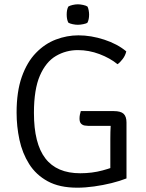

<svg xmlns="http://www.w3.org/2000/svg" viewBox="-20 -859 677 891"><path d="M566 -620.5Q561.5 -601 549.2 -585Q537 -569 525.5 -561Q490.5 -589.5 441.5 -608Q392.5 -626.5 341.5 -626.5Q286 -626.5 239.5 -599.2Q193 -572 165.2 -508.2Q137.5 -444.5 137.5 -335Q137.5 -193 190.5 -124Q243.5 -55 352.5 -55Q407.5 -55 456.2 -68.2Q505 -81.5 528.5 -93.5L567 -31Q536.5 -19 497.2 -9.2Q458 0.5 416.8 6.2Q375.5 12 338.5 12Q256 12 201.5 -17.8Q147 -47.5 115.2 -98Q83.5 -148.5 70.2 -210.5Q57 -272.5 57 -336.5Q57 -434 81.2 -502.5Q105.5 -571 146.8 -613.5Q188 -656 239.2 -675.5Q290.5 -695 344 -695Q402.5 -695 463.8 -675Q525 -655 566 -620.5ZM492 -214.5Q492 -249 493.5 -273.2Q495 -297.5 499 -315L567 -291V-31L492 -29.5ZM507.5 -343.5Q540.5 -343.5 553.8 -330.8Q567 -318 567 -291V-275H388.5Q382.5 -275 373 -276.5Q363.5 -278 356.2 -285.2Q349 -292.5 349 -309Q349 -318 350.8 -327.2Q352.5 -336.5 355 -343.5ZM289.5 -791.5Q289.5 -814 297 -828.5Q304 -833 317 -836Q330 -839 341.5 -839Q352 -839 366 -836Q380 -833 386 -828.5Q389.5 -822 391.5 -811.2Q393.5 -800.5 393.5 -791.5Q393.5 -769 386 -754Q380.5 -749.5 366.2 -746.8Q352 -744 341.5 -744Q330 -744 317 -746.8Q304 -749.5 297 -754Q289.5 -769 289.5 -791.5Z"/></svg>

Font: Signika
Style: Regular
Weight: 300
Designer: Anna Giedry
Foundry: Anna Giedry
Version: Version 2.000